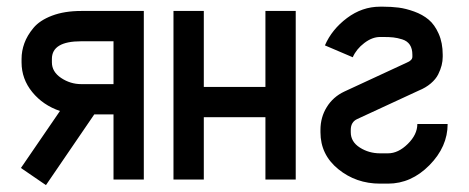

<svg xmlns="http://www.w3.org/2000/svg" viewBox="-20 -532 1391 569"><path d="M316.4 -409.7H220.7Q133.8 -409.7 133.8 -357.4V-347.2Q133.8 -319.3 161.1 -301Q188.5 -282.7 220.7 -282.7H316.4ZM316.4 -192.9H259.3L116.2 16.6L42 -34.2L157.7 -203.1Q107.4 -220.2 75.7 -259Q43.9 -297.9 43.9 -347.2V-357.4Q43.9 -380.9 52.2 -403.8Q60.5 -426.8 79.1 -449.2Q97.7 -471.7 134.3 -485.6Q170.9 -499.5 220.7 -499.5H406.2V0H316.4Z M584 0H494.1V-499.5H584V-274.4H766.6V-499.5H856.4V0H766.6V-184.6H584Z M1106.4 -512.2H1115.2Q1139.6 -512.2 1161.1 -509.5Q1182.6 -506.8 1207.5 -497.8Q1232.4 -488.8 1250.2 -473.9Q1268.1 -459 1280 -432.1Q1292 -405.3 1292 -369.6V-363.8Q1292 -351.1 1288.8 -338.4Q1285.6 -325.7 1278.6 -311.5Q1271.5 -297.4 1256.6 -284.7Q1241.7 -272 1221.2 -263.7L1038.6 -179.2Q1019.5 -170.4 1019.5 -147V-140.1Q1019.5 -111.8 1046.4 -94.7Q1073.2 -77.6 1106.4 -77.6H1129.9Q1160.2 -77.6 1188.5 -105.5Q1216.8 -133.3 1216.8 -164.6H1306.6Q1306.6 -97.2 1252.7 -42.5Q1198.7 12.2 1129.9 12.2H1106.4Q1035.2 12.2 982.4 -30.8Q929.7 -73.7 929.7 -140.1V-147Q929.7 -184.6 948.5 -214.8Q967.3 -245.1 1000.5 -260.7L1185.1 -346.2Q1202.1 -353 1202.1 -363.8V-369.6Q1202.1 -387.7 1194.6 -399.2Q1187 -410.6 1172.1 -415.3Q1157.2 -419.9 1145.5 -421.1Q1133.8 -422.4 1115.2 -422.4H1106.4Q1083 -422.4 1059.6 -404.5Q1036.1 -386.7 1025.4 -362.3L942.9 -397.5Q963.4 -444.8 1008.3 -478.5Q1053.2 -512.2 1106.4 -512.2Z"/></svg>

Font: Anka/Coder Narrow
Style: Bold
Weight: 700
Width: 3
Monospace: yes
Version: Version 001.100